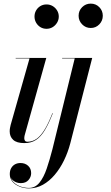

<svg xmlns="http://www.w3.org/2000/svg" viewBox="-20 -780 614 1060"><path d="M114 10Q72.5 10 53 -7.8Q33.5 -25.5 33.5 -55Q33.5 -64 35.2 -73.5Q37 -83 39 -91L143 -457.5H66.5V-460H235.5L116 -32.5Q115 -28.5 114.5 -24.2Q114 -20 114 -16.5Q114 -9 117.8 -3.2Q121.5 2.5 132 2.5Q158 2.5 180.5 -12.5Q203 -27.5 224.8 -62Q246.5 -96.5 269.5 -155.5L271.5 -154.5Q249.5 -98 227.5 -61.5Q205.5 -25 178.8 -7.5Q152 10 114 10ZM237 -621Q218 -621 203 -630.2Q188 -639.5 179.2 -655Q170.5 -670.5 170.5 -688.5Q170.5 -707 179.2 -722.2Q188 -737.5 203 -746.5Q218 -755.5 237 -755.5Q255.5 -755.5 270.8 -746.5Q286 -737.5 295.2 -722.2Q304.5 -707 304.5 -688.5Q304.5 -670.5 295.2 -655Q286 -639.5 270.8 -630.2Q255.5 -621 237 -621ZM139.5 260Q112.5 260 88 250.2Q63.5 240.5 48.8 222.8Q34 205 34 181.5Q34 161.5 42 147.8Q50 134 63.2 127Q76.5 120 93 120Q118.5 120 135.2 135.2Q152 150.5 152 176Q152 197 137.2 214Q122.5 231 95 231Q70.5 231 52.8 216.8Q35 202.5 35 181.5H36.5Q36.5 204 51 221.2Q65.5 238.5 89 248Q112.5 257.5 139.5 257.5Q174.5 257.5 198 228.2Q221.5 199 238 150.5Q254.5 102 269.5 43.5L392.5 -457.5H323V-460H489L368 11.5Q355 61 333.2 105.8Q311.5 150.5 282 185.2Q252.5 220 216.8 240Q181 260 139.5 260ZM481 -625.5Q453 -625.5 433.5 -645.5Q414 -665.5 414 -693Q414 -721 433.5 -740.5Q453 -760 481 -760Q509 -760 528.2 -740.5Q547.5 -721 547.5 -693Q547.5 -665.5 528.2 -645.5Q509 -625.5 481 -625.5Z"/></svg>

Font: Bodoni Moda 72pt Medium
Style: Italic
Weight: 500
Italic angle: -13°
Designer: Owen Earl
Foundry: indestructible type
Version: Version 2.004